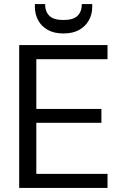

<svg xmlns="http://www.w3.org/2000/svg" viewBox="-20 -921 604 941"><path d="M74 0V-700H507V-631H158V-387H477V-319H158V-69H507V0ZM291 -757Q245 -757 214 -774.5Q183 -792 167 -821.5Q151 -851 151 -887V-901H201Q201 -864 222 -843.5Q243 -823 291 -823Q339 -823 360 -843.5Q381 -864 381 -901H432V-887Q432 -851 415.5 -821.5Q399 -792 368 -774.5Q337 -757 291 -757Z"/></svg>

Font: DM Sans 20pt
Style: Regular
Weight: 400
Version: Version 4.004;gftools[0.9.30]